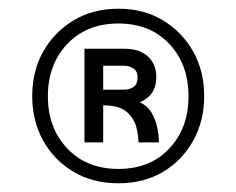

<svg xmlns="http://www.w3.org/2000/svg" viewBox="-20 -728 542 441"><path d="M252 -307Q194 -307 149.5 -333Q105 -359 79.5 -404.5Q54 -450 54 -507Q54 -565 79.5 -610Q105 -655 149.5 -681.5Q194 -708 252 -708Q310 -708 354 -681.5Q398 -655 423.5 -610Q449 -565 449 -507Q449 -450 423.5 -404.5Q398 -359 354 -333Q310 -307 252 -307ZM252 -340Q325 -340 369 -387Q413 -434 413 -507Q413 -580 369 -627Q325 -674 252 -674Q179 -674 134.5 -627Q90 -580 90 -507Q90 -434 134.5 -387Q179 -340 252 -340ZM298 -401Q298 -417 293 -436.5Q288 -456 271 -471Q254 -486 217 -486V-401H174V-616H267Q300 -616 319.5 -598.5Q339 -581 339 -551Q339 -509 301 -493Q319 -485 328.5 -468.5Q338 -452 341.5 -433.5Q345 -415 345 -401ZM217 -522H264Q278 -522 287 -528.5Q296 -535 296 -550Q296 -564 287 -570.5Q278 -577 264 -577H217Z"/></svg>

Font: Parkinsans Light Light
Style: Regular
Weight: 300
Version: Version 1.000